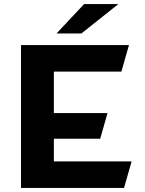

<svg xmlns="http://www.w3.org/2000/svg" viewBox="-20 -921 711 941"><path d="M560 -901H392L257 -757H379ZM244 -130V-241H471L507 -367H244V-570H575L612 -700H83V0H588L625 -130Z"/></svg>

Font: Talent SemiBold
Style: Bold
Weight: 700
Designer: Mike Powis
Version: Version 1.001;hotconv 1.0.109;makeotfexe 2.5.65596